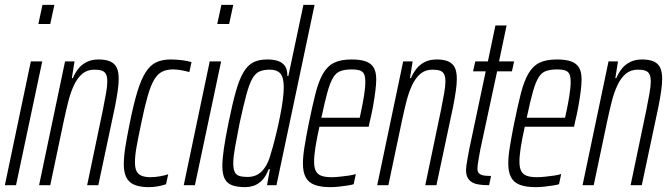

<svg xmlns="http://www.w3.org/2000/svg" viewBox="-22 -763 2756 791"><path d="M136 -664 153 -743H202L185 -664ZM-2 0 105 -510H152L44 0Z M139 0 246 -510H285L274 -441H278Q287 -462 300 -479Q313 -496 334 -507Q355 -518 384 -518Q413 -518 431.5 -510Q450 -502 458.5 -485Q467 -468 467 -438Q467 -417 463 -389Q459 -361 452 -325L383 0H337L402 -311Q410 -352 415 -380Q420 -408 420 -427Q420 -447 414.5 -457.5Q409 -468 397.5 -472Q386 -476 367 -476Q337 -476 317 -459Q297 -442 283 -412.5Q269 -383 259.5 -345.5Q250 -308 241 -266L185 0Z M592 8Q554 8 531 -2Q508 -12 498 -33Q488 -54 488 -86Q488 -117 494.5 -158Q501 -199 512 -253Q528 -333 543.5 -384Q559 -435 577.5 -464.5Q596 -494 621 -506Q646 -518 681 -518Q703 -518 728 -515Q753 -512 767 -507L758 -466Q745 -470 726 -473.5Q707 -477 691 -477Q664 -477 645.5 -467.5Q627 -458 613 -434.5Q599 -411 586.5 -367.5Q574 -324 560 -256Q548 -199 541 -160.5Q534 -122 534 -95Q534 -70 541 -57Q548 -44 562.5 -38.5Q577 -33 598 -33Q616 -33 636 -36.5Q656 -40 671 -45L662 -4Q648 1 629 4.5Q610 8 592 8Z M873 -664 890 -743H939L922 -664ZM735 0 842 -510H889L781 0Z M989 8Q956 8 935 0.5Q914 -7 904 -26Q894 -45 894 -79Q894 -108 900.5 -152Q907 -196 919 -255Q935 -334 949.5 -385.5Q964 -437 981.5 -466Q999 -495 1022 -506.5Q1045 -518 1080 -518Q1107 -518 1125.5 -511Q1144 -504 1153 -489.5Q1162 -475 1162 -450H1166L1228 -743H1274L1117 0H1078L1090 -66H1085Q1072 -33 1055 -17.5Q1038 -2 1021 3Q1004 8 989 8ZM997 -34Q1019 -34 1035.5 -42Q1052 -50 1065 -67Q1078 -84 1087 -108Q1093 -126 1101 -154.5Q1109 -183 1117 -216.5Q1125 -250 1132 -285Q1139 -320 1143 -350.5Q1147 -381 1147 -404Q1147 -443 1133.5 -459.5Q1120 -476 1089 -476Q1064 -476 1047 -468.5Q1030 -461 1017.5 -439Q1005 -417 993 -373Q981 -329 965 -255Q953 -194 946 -154.5Q939 -115 939 -91Q939 -67 945 -54.5Q951 -42 964.5 -38Q978 -34 997 -34Z M1339 8Q1299 8 1274 -1.5Q1249 -11 1237.5 -32.5Q1226 -54 1226 -89Q1226 -118 1232.5 -158.5Q1239 -199 1250 -254Q1265 -328 1278 -378.5Q1291 -429 1309 -460Q1327 -491 1354.5 -504.5Q1382 -518 1426 -518Q1463 -518 1485 -510Q1507 -502 1517.5 -484.5Q1528 -467 1528 -436Q1528 -417 1524.5 -388.5Q1521 -360 1515 -326Q1509 -292 1500 -256L1497 -241H1294Q1283 -192 1277.5 -156.5Q1272 -121 1272 -97Q1272 -72 1279.5 -58Q1287 -44 1303 -38.5Q1319 -33 1344 -33Q1359 -33 1377.5 -35Q1396 -37 1414 -39.5Q1432 -42 1444 -46L1435 -4Q1425 -1 1408.5 1.5Q1392 4 1374 6Q1356 8 1339 8ZM1302 -278H1460L1466 -306Q1472 -334 1477.5 -367.5Q1483 -401 1483 -426Q1483 -449 1477 -459.5Q1471 -470 1458.5 -473.5Q1446 -477 1428 -477Q1400 -477 1381.5 -470.5Q1363 -464 1350.5 -443.5Q1338 -423 1327 -383.5Q1316 -344 1302 -278Z M1532 0 1639 -510H1678L1667 -441H1671Q1680 -462 1693 -479Q1706 -496 1727 -507Q1748 -518 1777 -518Q1806 -518 1824.5 -510Q1843 -502 1851.5 -485Q1860 -468 1860 -438Q1860 -417 1856 -389Q1852 -361 1845 -325L1776 0H1730L1795 -311Q1803 -352 1808 -380Q1813 -408 1813 -427Q1813 -447 1807.5 -457.5Q1802 -468 1790.5 -472Q1779 -476 1760 -476Q1730 -476 1710 -459Q1690 -442 1676 -412.5Q1662 -383 1652.5 -345.5Q1643 -308 1634 -266L1578 0Z M1993 0Q1965 0 1947 -3.5Q1929 -7 1918.5 -15Q1908 -23 1903 -34.5Q1898 -46 1898 -63Q1898 -69 1899.5 -81.5Q1901 -94 1904.5 -112Q1908 -130 1912 -152L1979 -469H1927L1936 -510H1988L2019 -658H2065L2034 -510H2096L2087 -469H2026L1957 -148Q1954 -132 1951.5 -117.5Q1949 -103 1947 -90Q1945 -77 1945 -66Q1945 -59 1949 -52Q1953 -45 1965 -41.5Q1977 -38 2001 -38Z M2185 8Q2145 8 2120 -1.5Q2095 -11 2083.5 -32.5Q2072 -54 2072 -89Q2072 -118 2078.5 -158.5Q2085 -199 2096 -254Q2111 -328 2124 -378.5Q2137 -429 2155 -460Q2173 -491 2200.5 -504.5Q2228 -518 2272 -518Q2309 -518 2331 -510Q2353 -502 2363.5 -484.5Q2374 -467 2374 -436Q2374 -417 2370.5 -388.5Q2367 -360 2361 -326Q2355 -292 2346 -256L2343 -241H2140Q2129 -192 2123.5 -156.5Q2118 -121 2118 -97Q2118 -72 2125.5 -58Q2133 -44 2149 -38.5Q2165 -33 2190 -33Q2205 -33 2223.5 -35Q2242 -37 2260 -39.5Q2278 -42 2290 -46L2281 -4Q2271 -1 2254.5 1.5Q2238 4 2220 6Q2202 8 2185 8ZM2148 -278H2306L2312 -306Q2318 -334 2323.5 -367.5Q2329 -401 2329 -426Q2329 -449 2323 -459.5Q2317 -470 2304.5 -473.5Q2292 -477 2274 -477Q2246 -477 2227.5 -470.5Q2209 -464 2196.5 -443.5Q2184 -423 2173 -383.5Q2162 -344 2148 -278Z M2378 0 2485 -510H2524L2513 -441H2517Q2526 -462 2539 -479Q2552 -496 2573 -507Q2594 -518 2623 -518Q2652 -518 2670.5 -510Q2689 -502 2697.5 -485Q2706 -468 2706 -438Q2706 -417 2702 -389Q2698 -361 2691 -325L2622 0H2576L2641 -311Q2649 -352 2654 -380Q2659 -408 2659 -427Q2659 -447 2653.5 -457.5Q2648 -468 2636.5 -472Q2625 -476 2606 -476Q2576 -476 2556 -459Q2536 -442 2522 -412.5Q2508 -383 2498.5 -345.5Q2489 -308 2480 -266L2424 0Z"/></svg>

Font: Saira UltraCondensed Light
Style: Italic
Weight: 300
Width: 1
Italic angle: -12°
Designer: Hector Gatti with collaboration of the Omnibus-Type team
Foundry: Omnibus-Type
Version: Version 1.101